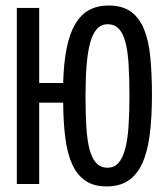

<svg xmlns="http://www.w3.org/2000/svg" viewBox="-20 -667 590 696"><path d="M209 -366.2Q210.9 -438 221.4 -491Q231.9 -543.9 252 -578.6Q272 -613.3 302.2 -630.1Q332.5 -647 374 -647Q423.3 -647 454.1 -625Q484.9 -603 502 -561.5Q519 -520 524.9 -459.7Q530.8 -399.4 530.8 -323.2Q530.8 -240.2 522.7 -178Q514.6 -115.7 495.4 -74.2Q476.1 -32.7 444.6 -12Q413.1 8.8 366.2 8.8Q319.3 8.8 289.1 -12.2Q258.8 -33.2 241.2 -72.5Q223.6 -111.8 216.6 -168.2Q209.5 -224.6 209 -294.9H122.1V0H41V-638.2H122.1V-366.2ZM449.2 -318.8Q449.2 -382.3 446.3 -431.2Q443.4 -480 435.1 -512.7Q426.8 -545.4 411.1 -562.3Q395.5 -579.1 370.1 -579.1Q346.7 -579.1 331.3 -562Q315.9 -544.9 306.9 -512Q297.9 -479 293.9 -430.4Q290 -381.8 290 -318.8Q290 -256.3 293 -207.8Q295.9 -159.2 304.4 -126.2Q313 -93.3 328.6 -76.2Q344.2 -59.1 370.1 -59.1Q394.5 -59.1 409.9 -76.9Q425.3 -94.7 434.1 -128.4Q442.9 -162.1 446 -210.2Q449.2 -258.3 449.2 -318.8Z"/></svg>

Font: Code New Roman
Style: Regular
Weight: 400
Monospace: yes
Designer: Sam Radian
Foundry: Code New Roman
Version: Version 2.00 November 29, 2014